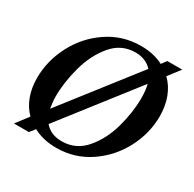

<svg xmlns="http://www.w3.org/2000/svg" viewBox="-153 -844 1040 1028"><g transform="rotate(30 367.0 -330.0)"><path d="M113 -56Q77 -92 58.5 -142.5Q40 -193 40 -254Q40 -359 91 -457.5Q142 -556 233.5 -618Q325 -680 438 -680Q517 -680 576 -649L599 -680H691L635 -607Q673 -570 692.5 -518Q712 -466 712 -403Q712 -298 661 -200.5Q610 -103 519 -41.5Q428 20 315 20Q234 20 173 -13L147 20H55ZM532 -593Q493 -635 430 -635Q343 -635 286 -567Q229 -499 202.5 -402Q176 -305 176 -218Q176 -185 183 -145ZM578 -438Q578 -486 569 -522L217 -70Q255 -25 323 -25Q410 -25 467.5 -92Q525 -159 551.5 -255Q578 -351 578 -438Z"/></g></svg>

Font: Philosopher
Style: Bold Italic
Weight: 700
Italic angle: -10°
Designer: Jovanny Lemonad
Foundry: Jovanny Lemonad
Version: Version 2.000